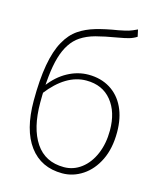

<svg xmlns="http://www.w3.org/2000/svg" viewBox="-120 -890 825 989"><g transform="rotate(15 292.0 -395.5)"><path d="M68 -311Q68 -533 125 -633Q152 -682 192 -709Q229 -734 278 -748.5Q327 -763 396 -774Q432 -781 448.5 -786Q465 -791 492 -804L500 -767Q481 -755 460 -749Q439 -743 404 -737Q333 -725 288.5 -713Q244 -701 211 -679Q154 -641 128.5 -554Q103 -467 103 -310Q103 -174 154.5 -97Q206 -20 306 -20Q357 -20 398.5 -51.5Q440 -83 463.5 -138.5Q487 -194 487 -264Q487 -362 438.5 -421.5Q390 -481 304 -481Q195 -481 101 -359V-399Q143 -455 196.5 -484Q250 -513 307 -513Q373 -513 422.5 -482.5Q472 -452 498.5 -396Q525 -340 525 -264Q525 -178 495 -116Q465 -54 414.5 -20.5Q364 13 306 13Q193 13 130.5 -71Q68 -155 68 -311Z"/></g></svg>

Font: Merged Yaku Han JP Thin
Style: Regular
Weight: 250
Designer: Ryoko NISHIZUKA 西塚涼子 (kana, bopomofo & ideographs); Paul D. Hunt (Latin, Greek & Cyrillic); Sandoll Communications 산돌커뮤니
Foundry: Adobe
Version: Version 2.004